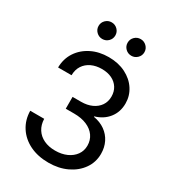

<svg xmlns="http://www.w3.org/2000/svg" viewBox="-221 -1053 1065 1182"><g transform="rotate(30 311.0 -461.5)"><path d="M313 10.7Q237.3 10.7 179.9 -17.3Q122.6 -45.4 90.1 -95.5Q57.6 -145.5 56.6 -210.4H155.8Q157.2 -168 176.8 -137.5Q196.3 -106.9 230.7 -90.6Q265.1 -74.2 311 -74.2Q357.4 -74.2 393.1 -90.3Q428.7 -106.4 449 -134.8Q469.2 -163.1 469.2 -199.7Q469.2 -238.8 448.5 -268.3Q427.7 -297.9 389.6 -314.2Q351.6 -330.6 299.3 -330.6H239.7V-414.6H299.3Q343.3 -414.6 376.2 -429.7Q409.2 -444.8 427.7 -471.9Q446.3 -499 446.3 -535.6Q446.3 -571.3 429.4 -597.9Q412.6 -624.5 382.3 -639.2Q352.1 -653.8 310.5 -653.8Q269.5 -653.8 237.3 -638.7Q205.1 -623.5 186.5 -595.2Q168 -566.9 167.5 -526.9H71.8Q72.8 -589.4 104.2 -637Q135.7 -684.6 189.5 -711.4Q243.2 -738.3 311.5 -738.3Q379.9 -738.3 432.1 -711.9Q484.4 -685.5 513.4 -640.9Q542.5 -596.2 542.5 -542Q542.5 -481.4 508.1 -437.7Q473.6 -394 415 -377.4V-374Q461.9 -366.2 496.1 -341.8Q530.3 -317.4 548.6 -280.5Q566.9 -243.7 566.9 -198.2Q566.9 -138.7 533.7 -91.3Q500.5 -43.9 443.1 -16.6Q385.7 10.7 313 10.7ZM425.8 -814.5Q400.9 -814.5 383.5 -831.8Q366.2 -849.1 366.2 -873.5Q366.2 -897.9 383.5 -915.3Q400.9 -932.6 425.8 -932.6Q450.2 -932.6 467.8 -915.3Q485.4 -897.9 485.4 -873.5Q485.4 -849.1 467.8 -831.8Q450.2 -814.5 425.8 -814.5ZM219.2 -814.5Q194.8 -814.5 177.2 -831.8Q159.7 -849.1 159.7 -873.5Q159.7 -897.9 177.2 -915.3Q194.8 -932.6 219.2 -932.6Q244.1 -932.6 261.5 -915.3Q278.8 -897.9 278.8 -873.5Q278.8 -849.1 261.5 -831.8Q244.1 -814.5 219.2 -814.5Z"/></g></svg>

Font: Inter Cardless Tabular
Style: Regular
Weight: 400
Designer: Rasmus Andersson
Foundry: rsms
Version: Version 4.000;git-4fc901f